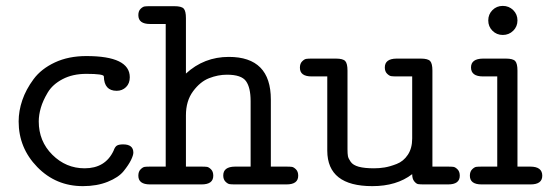

<svg xmlns="http://www.w3.org/2000/svg" viewBox="-20 -632 1904 658"><path d="M43.9 -215.8Q43.9 -252 56.4 -288.6Q68.8 -325.2 95 -360.6Q121.1 -396 168 -418Q214.8 -439.9 275.9 -439.9Q424.8 -439.9 424.8 -367.2Q424.8 -346.2 411.9 -333.5Q398.9 -320.8 379.9 -320.8Q336.9 -320.8 335.9 -370.1Q335.9 -378.9 275.9 -378.9Q229 -378.9 194.6 -360.8Q160.2 -342.8 143.6 -314.9Q127 -287.1 119.9 -262.5Q112.8 -237.8 112.8 -215.8Q112.8 -147.9 159.4 -101.6Q206.1 -55.2 270 -55.2Q340.8 -55.2 369.1 -115.2Q374 -129.4 381.1 -133.3Q388.2 -137.2 401.9 -137.2Q437 -137.2 437 -108.9Q437 -100.1 429 -83.5Q420.9 -66.9 403.6 -45.4Q386.2 -23.9 349.1 -9Q312 5.9 264.2 5.9Q171.4 5.9 107.7 -59.6Q43.9 -125 43.9 -215.8Z M454.1 -29.8Q454.1 -43.9 461.7 -51.5Q469.2 -59.1 475.6 -60.1Q481.9 -61 494.1 -61H547.9V-549.8H494.1Q454.1 -549.8 454.1 -580.1Q454.1 -594.2 461.7 -601.6Q469.2 -608.9 475.6 -609.9Q481.9 -610.8 494.1 -610.8H577.1Q602.1 -610.8 609.6 -602.5Q617.2 -594.2 617.2 -569.8V-379.9Q679.2 -437 764.2 -437Q908.2 -437 908.2 -291V-61H961.9Q974.1 -61 980.5 -60.1Q986.8 -59.1 994.4 -51.5Q1002 -43.9 1002 -29.8Q1002 0 961.9 0H785.2Q772.9 0 766.6 -1Q760.3 -2 752.7 -9.5Q745.1 -17.1 745.1 -30.8Q745.1 -60.5 785.2 -61H838.9V-285.2Q838.9 -332 823 -354Q807.1 -376 757.8 -376Q727.1 -376 696.5 -364Q666 -352.1 641.6 -319.1Q617.2 -286.1 617.2 -236.8V-61H670.9Q683.1 -61 689.5 -60.1Q695.8 -59.1 703.4 -51.5Q710.9 -43.9 710.9 -29.8Q710.9 0 670.9 0H494.1Q454.1 0 454.1 -29.8Z M1007.8 -399.9Q1007.8 -414.1 1015.4 -421.6Q1022.9 -429.2 1029.3 -430.2Q1035.6 -431.2 1047.9 -431.2H1130.9Q1155.8 -431.2 1163.3 -422.6Q1170.9 -414.1 1170.9 -390.1V-121.1Q1170.9 -105 1172.4 -96.9Q1173.8 -88.9 1181.9 -77.4Q1189.9 -65.9 1209.7 -60.5Q1229.5 -55.2 1261.7 -55.2Q1279.8 -55.2 1297.9 -58.1Q1315.9 -61 1339.4 -70.1Q1362.8 -79.1 1377.7 -101.6Q1392.6 -124 1392.6 -157.2V-370.1H1338.9Q1326.7 -370.1 1320.3 -371.1Q1314 -372.1 1306.4 -379.6Q1298.8 -387.2 1298.8 -400.9Q1298.8 -430.7 1338.9 -431.2H1421.9Q1446.8 -431.2 1454.3 -422.6Q1461.9 -414.1 1461.9 -390.1V-61H1515.6Q1527.8 -61 1534.2 -60.1Q1540.5 -59.1 1548.1 -51.5Q1555.7 -43.9 1555.7 -29.8Q1555.7 0 1515.6 0H1432.6Q1419.4 0 1413.1 -1Q1406.7 -2 1399.7 -10.5Q1392.6 -19 1392.6 -35.2Q1339.4 5.9 1255.9 5.9Q1102.1 5.9 1101.6 -115.2V-370.1H1047.9Q1007.8 -370.1 1007.8 -399.9Z M1590.3 -29.8Q1590.3 -43.9 1597.9 -51.5Q1605.5 -59.1 1611.8 -60.1Q1618.2 -61 1630.4 -61H1684.1V-370.1H1635.3Q1594.2 -370.1 1594.2 -400.9Q1594.2 -430.7 1635.3 -431.2H1713.4Q1738.3 -431.2 1745.8 -422.6Q1753.4 -414.1 1753.4 -390.1V-61H1797.4Q1838.4 -61 1838.4 -29.8Q1838.4 0 1798.3 0H1630.4Q1590.3 0 1590.3 -29.8ZM1667.7 -526.6Q1653.3 -541 1653.3 -562Q1653.3 -583 1667.7 -597.4Q1682.1 -611.8 1703.1 -611.8Q1724.1 -611.8 1738.8 -597.4Q1753.4 -583 1753.4 -562Q1753.4 -541 1738.8 -526.6Q1724.1 -512.2 1703.1 -512.2Q1682.1 -512.2 1667.7 -526.6Z"/></svg>

Font: CMU Typewriter Text Variable Width
Style: Medium
Weight: 500
Version: Version 0.7.0